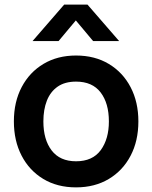

<svg xmlns="http://www.w3.org/2000/svg" viewBox="-20 -795 658 830"><path d="M120.7 -617.5 257.3 -775H358.3L495 -617.5H382.5L307.8 -706.7L233.2 -617.5ZM308.7 15Q227.4 15 167 -21.5Q106.6 -58 73.3 -122.3Q40 -186.6 40 -270.2Q40 -354.8 74 -419Q108 -483.2 168.5 -519.1Q228.9 -555 308.7 -555Q390 -555 450.6 -518.5Q511.2 -482.1 544.7 -417.9Q578.2 -353.7 578.2 -270.2Q578.2 -185.9 544.5 -121.7Q510.8 -57.4 450.1 -21.2Q389.4 15 308.7 15ZM308.7 -97.8Q380.2 -97.8 415.5 -146Q450.7 -194.2 450.7 -270.2Q450.7 -348.6 415 -395.4Q379.3 -442.2 308.7 -442.2Q260.2 -442.2 229 -420.3Q197.8 -398.5 182.6 -359.8Q167.5 -321.2 167.5 -270.2Q167.5 -191.4 203.3 -144.6Q239.2 -97.8 308.7 -97.8Z"/></svg>

Font: Manrope ExtraLight
Style: Regular
Weight: 200
Designer: Mikhail Sharanda
Foundry: Mikhail Sharanda
Version: Version 4.505